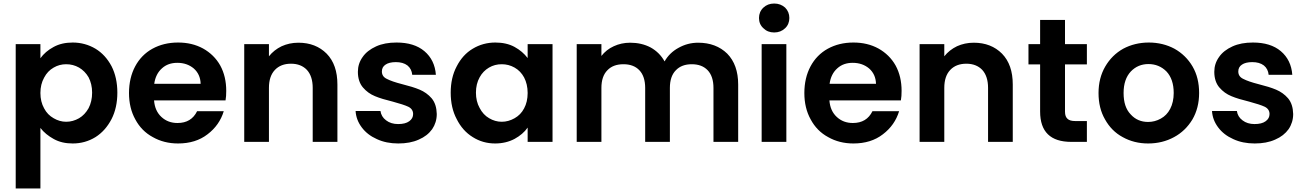

<svg xmlns="http://www.w3.org/2000/svg" viewBox="-20 -804 7394 1088"><path d="M209 -474C209 -474 209 -554 209 -554C209 -554 69 -554 69 -554C69 -554 69 264 69 264C69 264 209 264 209 264C209 264 209 -79 209 -79C209 -79 209 -79 209 -79C228 -54 254 -33 285 -16C316 1 351 9 392 9C392 9 392 9 392 9C439 9 482 -3 521 -27C559 -51 589 -85 612 -129C634 -172 645 -222 645 -279C645 -279 645 -279 645 -279C645 -336 634 -386 612 -429C589 -472 559 -505 521 -528C482 -551 439 -563 392 -563C392 -563 392 -563 392 -563C351 -563 315 -555 284 -538C252 -521 227 -499 209 -474ZM502 -279C502 -279 502 -279 502 -279C502 -245 495 -216 482 -191C468 -166 450 -147 428 -134C405 -121 381 -114 355 -114C355 -114 355 -114 355 -114C330 -114 306 -121 284 -134C261 -147 243 -165 230 -190C216 -215 209 -244 209 -277C209 -277 209 -277 209 -277C209 -310 216 -339 230 -364C243 -389 261 -408 284 -421C306 -434 330 -440 355 -440C355 -440 355 -440 355 -440C381 -440 405 -434 428 -421C450 -408 468 -390 482 -366C495 -341 502 -312 502 -279Z M1262 -289C1262 -289 1262 -289 1262 -289C1262 -343 1251 -391 1228 -433C1205 -474 1172 -506 1131 -529C1089 -552 1042 -563 989 -563C989 -563 989 -563 989 -563C934 -563 886 -551 844 -528C802 -505 769 -471 746 -428C723 -385 711 -334 711 -277C711 -277 711 -277 711 -277C711 -220 723 -170 747 -127C770 -84 803 -50 846 -27C888 -3 936 9 989 9C989 9 989 9 989 9C1055 9 1111 -8 1156 -43C1201 -77 1232 -121 1248 -174C1248 -174 1097 -174 1097 -174C1097 -174 1097 -174 1097 -174C1075 -129 1038 -107 986 -107C986 -107 986 -107 986 -107C950 -107 920 -118 895 -141C870 -164 856 -195 853 -235C853 -235 1258 -235 1258 -235C1258 -235 1258 -235 1258 -235C1261 -251 1262 -269 1262 -289ZM854 -329C854 -329 854 -329 854 -329C859 -366 874 -396 898 -417C921 -438 950 -448 985 -448C985 -448 985 -448 985 -448C1022 -448 1053 -437 1078 -416C1103 -394 1116 -365 1117 -329C1117 -329 854 -329 854 -329Z M1671 -562C1671 -562 1671 -562 1671 -562C1636 -562 1605 -555 1576 -542C1547 -528 1523 -509 1504 -485C1504 -485 1504 -554 1504 -554C1504 -554 1364 -554 1364 -554C1364 -554 1364 0 1364 0C1364 0 1504 0 1504 0C1504 0 1504 -306 1504 -306C1504 -306 1504 -306 1504 -306C1504 -350 1515 -384 1538 -408C1560 -431 1590 -443 1629 -443C1629 -443 1629 -443 1629 -443C1667 -443 1697 -431 1719 -408C1741 -384 1752 -350 1752 -306C1752 -306 1752 0 1752 0C1752 0 1892 0 1892 0C1892 0 1892 -325 1892 -325C1892 -325 1892 -325 1892 -325C1892 -400 1872 -458 1831 -500C1790 -541 1737 -562 1671 -562Z M2237 9C2237 9 2237 9 2237 9C2281 9 2320 2 2353 -13C2386 -27 2411 -47 2429 -72C2446 -97 2455 -126 2455 -158C2455 -158 2455 -158 2455 -158C2454 -195 2445 -224 2426 -247C2407 -269 2384 -285 2358 -296C2332 -307 2299 -317 2259 -327C2259 -327 2259 -327 2259 -327C2220 -337 2191 -347 2172 -357C2153 -366 2144 -380 2144 -399C2144 -399 2144 -399 2144 -399C2144 -416 2151 -429 2165 -438C2178 -447 2198 -452 2223 -452C2223 -452 2223 -452 2223 -452C2250 -452 2272 -446 2289 -433C2305 -420 2314 -402 2316 -380C2316 -380 2450 -380 2450 -380C2450 -380 2450 -380 2450 -380C2446 -436 2424 -481 2385 -514C2346 -547 2293 -563 2227 -563C2227 -563 2227 -563 2227 -563C2182 -563 2144 -556 2111 -541C2078 -526 2052 -506 2035 -481C2017 -456 2008 -428 2008 -397C2008 -397 2008 -397 2008 -397C2008 -360 2018 -330 2037 -308C2056 -286 2078 -270 2105 -259C2131 -248 2165 -238 2206 -228C2206 -228 2206 -228 2206 -228C2246 -217 2275 -208 2294 -199C2312 -190 2321 -176 2321 -158C2321 -158 2321 -158 2321 -158C2321 -141 2314 -128 2299 -117C2284 -106 2263 -101 2236 -101C2236 -101 2236 -101 2236 -101C2209 -101 2186 -108 2168 -122C2149 -136 2139 -154 2136 -175C2136 -175 1995 -175 1995 -175C1995 -175 1995 -175 1995 -175C1997 -141 2009 -110 2030 -82C2051 -54 2079 -32 2115 -16C2151 1 2192 9 2237 9Z M2534 -279C2534 -279 2534 -279 2534 -279C2534 -222 2545 -172 2568 -129C2590 -85 2620 -51 2659 -27C2697 -3 2739 9 2786 9C2786 9 2786 9 2786 9C2827 9 2864 0 2896 -17C2927 -34 2952 -55 2970 -81C2970 -81 2970 0 2970 0C2970 0 3111 0 3111 0C3111 0 3111 -554 3111 -554C3111 -554 2970 -554 2970 -554C2970 -554 2970 -475 2970 -475C2970 -475 2970 -475 2970 -475C2951 -500 2927 -521 2896 -538C2865 -555 2828 -563 2787 -563C2787 -563 2787 -563 2787 -563C2740 -563 2697 -551 2659 -528C2620 -505 2590 -471 2568 -428C2545 -385 2534 -335 2534 -279ZM2970 -277C2970 -277 2970 -277 2970 -277C2970 -243 2963 -214 2950 -190C2937 -165 2919 -147 2896 -134C2873 -121 2849 -114 2823 -114C2823 -114 2823 -114 2823 -114C2798 -114 2774 -121 2752 -134C2729 -147 2711 -167 2698 -192C2684 -217 2677 -246 2677 -279C2677 -279 2677 -279 2677 -279C2677 -312 2684 -341 2698 -366C2711 -390 2729 -408 2751 -421C2773 -434 2797 -440 2823 -440C2823 -440 2823 -440 2823 -440C2849 -440 2873 -434 2896 -421C2919 -408 2937 -389 2950 -365C2963 -340 2970 -311 2970 -277Z M3936 -562C3936 -562 3936 -562 3936 -562C3896 -562 3859 -552 3825 -533C3790 -514 3764 -488 3746 -456C3746 -456 3746 -456 3746 -456C3727 -490 3701 -516 3667 -535C3633 -553 3594 -562 3551 -562C3551 -562 3551 -562 3551 -562C3517 -562 3486 -555 3458 -542C3429 -529 3406 -510 3388 -487C3388 -487 3388 -554 3388 -554C3388 -554 3248 -554 3248 -554C3248 -554 3248 0 3248 0C3248 0 3388 0 3388 0C3388 0 3388 -306 3388 -306C3388 -306 3388 -306 3388 -306C3388 -349 3399 -383 3422 -406C3444 -429 3474 -440 3513 -440C3513 -440 3513 -440 3513 -440C3551 -440 3581 -429 3603 -406C3625 -383 3636 -349 3636 -306C3636 -306 3636 0 3636 0C3636 0 3776 0 3776 0C3776 0 3776 -306 3776 -306C3776 -306 3776 -306 3776 -306C3776 -349 3787 -383 3810 -406C3832 -429 3862 -440 3900 -440C3900 -440 3900 -440 3900 -440C3938 -440 3968 -429 3990 -406C4012 -383 4023 -349 4023 -306C4023 -306 4023 0 4023 0C4023 0 4163 0 4163 0C4163 0 4163 -325 4163 -325C4163 -325 4163 -325 4163 -325C4163 -400 4142 -458 4101 -500C4059 -541 4004 -562 3936 -562Z M4367 -620C4367 -620 4367 -620 4367 -620C4392 -620 4412 -628 4429 -644C4445 -659 4453 -679 4453 -702C4453 -702 4453 -702 4453 -702C4453 -725 4445 -745 4429 -761C4412 -776 4392 -784 4367 -784C4367 -784 4367 -784 4367 -784C4342 -784 4322 -776 4306 -761C4289 -745 4281 -725 4281 -702C4281 -702 4281 -702 4281 -702C4281 -679 4289 -659 4306 -644C4322 -628 4342 -620 4367 -620ZM4296 -554C4296 -554 4296 0 4296 0C4296 0 4436 0 4436 0C4436 0 4436 -554 4436 -554C4436 -554 4296 -554 4296 -554Z M5089 -289C5089 -289 5089 -289 5089 -289C5089 -343 5078 -391 5055 -433C5032 -474 4999 -506 4958 -529C4916 -552 4869 -563 4816 -563C4816 -563 4816 -563 4816 -563C4761 -563 4713 -551 4671 -528C4629 -505 4596 -471 4573 -428C4550 -385 4538 -334 4538 -277C4538 -277 4538 -277 4538 -277C4538 -220 4550 -170 4574 -127C4597 -84 4630 -50 4673 -27C4715 -3 4763 9 4816 9C4816 9 4816 9 4816 9C4882 9 4938 -8 4983 -43C5028 -77 5059 -121 5075 -174C5075 -174 4924 -174 4924 -174C4924 -174 4924 -174 4924 -174C4902 -129 4865 -107 4813 -107C4813 -107 4813 -107 4813 -107C4777 -107 4747 -118 4722 -141C4697 -164 4683 -195 4680 -235C4680 -235 5085 -235 5085 -235C5085 -235 5085 -235 5085 -235C5088 -251 5089 -269 5089 -289ZM4681 -329C4681 -329 4681 -329 4681 -329C4686 -366 4701 -396 4725 -417C4748 -438 4777 -448 4812 -448C4812 -448 4812 -448 4812 -448C4849 -448 4880 -437 4905 -416C4930 -394 4943 -365 4944 -329C4944 -329 4681 -329 4681 -329Z M5498 -562C5498 -562 5498 -562 5498 -562C5463 -562 5432 -555 5403 -542C5374 -528 5350 -509 5331 -485C5331 -485 5331 -554 5331 -554C5331 -554 5191 -554 5191 -554C5191 -554 5191 0 5191 0C5191 0 5331 0 5331 0C5331 0 5331 -306 5331 -306C5331 -306 5331 -306 5331 -306C5331 -350 5342 -384 5365 -408C5387 -431 5417 -443 5456 -443C5456 -443 5456 -443 5456 -443C5494 -443 5524 -431 5546 -408C5568 -384 5579 -350 5579 -306C5579 -306 5579 0 5579 0C5579 0 5719 0 5719 0C5719 0 5719 -325 5719 -325C5719 -325 5719 -325 5719 -325C5719 -400 5699 -458 5658 -500C5617 -541 5564 -562 5498 -562Z M6139 -439C6139 -439 6139 -554 6139 -554C6139 -554 6015 -554 6015 -554C6015 -554 6015 -691 6015 -691C6015 -691 5874 -691 5874 -691C5874 -691 5874 -554 5874 -554C5874 -554 5808 -554 5808 -554C5808 -554 5808 -439 5808 -439C5808 -439 5874 -439 5874 -439C5874 -439 5874 -172 5874 -172C5874 -172 5874 -172 5874 -172C5874 -57 5933 0 6051 0C6051 0 6139 0 6139 0C6139 0 6139 -118 6139 -118C6139 -118 6074 -118 6074 -118C6074 -118 6074 -118 6074 -118C6053 -118 6038 -122 6029 -131C6020 -139 6015 -152 6015 -171C6015 -171 6015 -439 6015 -439C6015 -439 6139 -439 6139 -439Z M6486 9C6486 9 6486 9 6486 9C6540 9 6589 -3 6633 -27C6676 -50 6711 -84 6737 -127C6762 -170 6775 -220 6775 -277C6775 -277 6775 -277 6775 -277C6775 -334 6763 -384 6738 -427C6713 -470 6678 -504 6635 -528C6592 -551 6543 -563 6490 -563C6490 -563 6490 -563 6490 -563C6437 -563 6388 -551 6345 -528C6302 -504 6268 -470 6243 -427C6218 -384 6205 -334 6205 -277C6205 -277 6205 -277 6205 -277C6205 -220 6217 -170 6242 -127C6266 -84 6299 -50 6342 -27C6385 -3 6433 9 6486 9ZM6486 -113C6486 -113 6486 -113 6486 -113C6446 -113 6413 -127 6387 -156C6360 -184 6347 -224 6347 -277C6347 -277 6347 -277 6347 -277C6347 -330 6361 -370 6388 -399C6415 -427 6448 -441 6488 -441C6488 -441 6488 -441 6488 -441C6528 -441 6562 -427 6590 -399C6617 -370 6631 -330 6631 -277C6631 -277 6631 -277 6631 -277C6631 -242 6624 -212 6611 -187C6598 -162 6580 -144 6558 -132C6535 -119 6511 -113 6486 -113Z M7090 9C7090 9 7090 9 7090 9C7134 9 7173 2 7206 -13C7239 -27 7264 -47 7282 -72C7299 -97 7308 -126 7308 -158C7308 -158 7308 -158 7308 -158C7307 -195 7298 -224 7279 -247C7260 -269 7237 -285 7211 -296C7185 -307 7152 -317 7112 -327C7112 -327 7112 -327 7112 -327C7073 -337 7044 -347 7025 -357C7006 -366 6997 -380 6997 -399C6997 -399 6997 -399 6997 -399C6997 -416 7004 -429 7018 -438C7031 -447 7051 -452 7076 -452C7076 -452 7076 -452 7076 -452C7103 -452 7125 -446 7142 -433C7158 -420 7167 -402 7169 -380C7169 -380 7303 -380 7303 -380C7303 -380 7303 -380 7303 -380C7299 -436 7277 -481 7238 -514C7199 -547 7146 -563 7080 -563C7080 -563 7080 -563 7080 -563C7035 -563 6997 -556 6964 -541C6931 -526 6905 -506 6888 -481C6870 -456 6861 -428 6861 -397C6861 -397 6861 -397 6861 -397C6861 -360 6871 -330 6890 -308C6909 -286 6931 -270 6958 -259C6984 -248 7018 -238 7059 -228C7059 -228 7059 -228 7059 -228C7099 -217 7128 -208 7147 -199C7165 -190 7174 -176 7174 -158C7174 -158 7174 -158 7174 -158C7174 -141 7167 -128 7152 -117C7137 -106 7116 -101 7089 -101C7089 -101 7089 -101 7089 -101C7062 -101 7039 -108 7021 -122C7002 -136 6992 -154 6989 -175C6989 -175 6848 -175 6848 -175C6848 -175 6848 -175 6848 -175C6850 -141 6862 -110 6883 -82C6904 -54 6932 -32 6968 -16C7004 1 7045 9 7090 9Z"/></svg>

Font: Girnar Poppins
Style: SemiBold
Weight: 500
Designer: Ninad Kale (Devanagari), Jonny Pinhorn (Latin)
Foundry: Indian Type Foundry
Version: ""